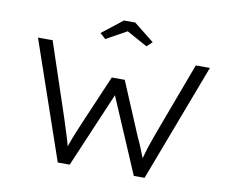

<svg xmlns="http://www.w3.org/2000/svg" viewBox="-91 -1005 1362 1124"><g transform="rotate(10 590.0 -443.0)"><path d="M320 0 79 -700H166L313 -260Q322 -232 329.5 -207.5Q337 -183 344.5 -160.5Q352 -138 358 -114.5Q364 -91 371 -66H348Q360 -101 370.5 -131Q381 -161 394.5 -192.5Q408 -224 424 -263L545 -545H622L756 -227Q772 -194 784 -163.5Q796 -133 805.5 -109.5Q815 -86 816 -71L793 -67Q798 -86 803.5 -106Q809 -126 815 -147Q821 -168 828 -188.5Q835 -209 842 -228.5Q849 -248 856 -268L1017 -700H1101L836 0H772L570 -472L591 -469L391 0ZM468 -760 435 -790 557 -886H624L745 -790L713 -760L575 -836H605Z"/></g></svg>

Font: Lexend Tera Light
Style: Regular
Weight: 300
Designer: Bonnie Shaver-Troup, Thomas Jockin
Foundry: Lexend
Version: Version 1.007